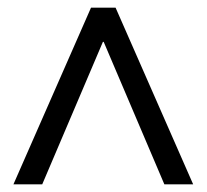

<svg xmlns="http://www.w3.org/2000/svg" viewBox="-20 -648 538 500"><path d="M15 -168 217 -628H281L483 -168H408L250 -539H248L90 -168Z"/></svg>

Font: Nunito Sans 7pt Condensed Medium
Style: Regular
Weight: 500
Width: 3
Designer: Vernon Adams
Foundry: Vernon Adams
Version: Version 3.101;gftools[0.9.27]